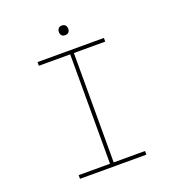

<svg xmlns="http://www.w3.org/2000/svg" viewBox="-150 -965 987 1082"><g transform="rotate(-20 343.5 -423.5)"><path d="M144 0V-22H332V-678H144V-700H542V-678H354V-22H542V0ZM343 -789Q329 -789 322 -797Q315 -805 315 -818Q315 -830 322 -838.5Q329 -847 343 -847Q356 -847 363.5 -839Q371 -831 371 -818Q371 -805 364 -797Q357 -789 343 -789Z"/></g></svg>

Font: Lexend Tera Thin
Style: Regular
Weight: 250
Version: Version 1.007